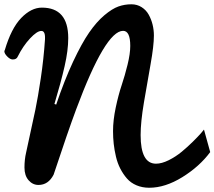

<svg xmlns="http://www.w3.org/2000/svg" viewBox="-41 -864 1009 904"><path d="M215.3 -374.5 223.6 -371.6Q262.7 -487.3 303.2 -573.7Q343.8 -660.2 378.7 -710.7Q413.6 -761.2 450.4 -792.2Q487.3 -823.2 516.6 -833.5Q545.9 -843.8 577.6 -843.8Q604.5 -843.8 625.7 -830.3Q647 -816.9 659.2 -794.9Q671.4 -772.9 677.5 -747.8Q683.6 -722.7 683.6 -696.8Q683.6 -648.9 668 -561.8Q652.3 -474.6 636.7 -381.8Q621.1 -289.1 621.1 -228Q621.1 -93.3 693.4 -93.3Q720.2 -93.3 753.2 -109.6Q786.1 -126 814.5 -149.4Q842.8 -172.9 866.9 -196.8Q891.1 -220.7 905.3 -236.8Q919.4 -252.9 919.4 -253.9L948.7 -147.9Q898.4 -80.1 817.6 -30Q736.8 20 661.6 20Q628.9 20 601.8 8.5Q574.7 -2.9 556.6 -23.7Q538.6 -44.4 525.4 -70.1Q512.2 -95.7 504.9 -126.7Q497.6 -157.7 494.4 -186.8Q491.2 -215.8 491.2 -246.6Q491.2 -297.9 503.9 -357.7Q516.6 -417.5 531.7 -462.6Q546.9 -507.8 559.6 -559.6Q572.3 -611.3 572.3 -647.9Q572.3 -718.8 538.6 -718.8Q455.1 -718.8 317.4 -348.6Q278.8 -245.1 211.4 -41.5Q186.5 6.8 140.1 6.8Q112.8 6.8 93.5 -15.4Q74.2 -37.6 74.2 -75.2Q74.2 -112.8 82 -146Q113.3 -288.6 125.5 -347.2Q137.7 -405.8 151.1 -495.8Q164.6 -585.9 170.9 -679.2Q170.9 -679.7 170.9 -683.6Q170.9 -687.5 170.9 -689Q170.9 -690.4 170.7 -694.6Q170.4 -698.7 169.9 -700.7Q169.4 -702.6 168.7 -705.8Q168 -709 166.5 -710.9Q165 -712.9 163.3 -714.8Q161.6 -716.8 158.9 -717.5Q156.2 -718.3 153.3 -718.3Q133.3 -718.3 100.3 -682.9Q67.4 -647.5 42.5 -597.7Q37.1 -584 19 -584Q6.8 -584 -6.8 -597.9Q-20.5 -611.8 -20.5 -622.6Q-20.5 -625.5 -18.6 -627.4Q11.7 -730.5 58.8 -779.3Q106 -828.1 156.2 -828.1Q280.3 -828.1 280.3 -684.6Q280.3 -627 263.4 -553Q246.6 -479 215.3 -374.5Z"/></svg>

Font: iCiel Pacifico
Style: Regular
Weight: 400
Designer: Vernon Adams
Foundry: Vernon Adams
Version: Version 1.00 September 26, 2014, initial release